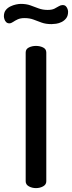

<svg xmlns="http://www.w3.org/2000/svg" viewBox="-66 -967 370 987"><path d="M119 0Q99 0 82.5 -9Q66 -18 66 -35V-697Q66 -715 82.5 -723Q99 -731 119 -731Q139 -731 155.5 -723Q172 -715 172 -697V-35Q172 -18 155.5 -9Q139 0 119 0ZM199 -843Q169 -843 147.5 -851Q126 -859 106 -866.5Q86 -874 60 -874Q39 -874 25 -867.5Q11 -861 1 -854Q-9 -847 -18 -847Q-28 -847 -34.5 -853.5Q-41 -860 -43.5 -869Q-46 -878 -46 -883Q-46 -903 -36.5 -915Q-27 -927 -12.5 -934Q2 -941 16.5 -944Q31 -947 41 -947Q69 -947 90 -939.5Q111 -932 132 -924Q153 -916 179 -916Q201 -916 214 -922.5Q227 -929 236.5 -935Q246 -941 256 -941Q267 -941 273 -934.5Q279 -928 281.5 -920Q284 -912 284 -907Q284 -886 274.5 -873.5Q265 -861 251 -854Q237 -847 222.5 -845Q208 -843 199 -843Z"/></svg>

Font: Dosis ExtraLight SemiBold
Style: Regular
Weight: 600
Version: Version 3.001; ttfautohint (v1.8.2)